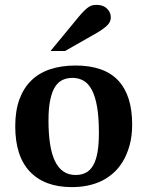

<svg xmlns="http://www.w3.org/2000/svg" viewBox="-20 -744 596 781"><path d="M42 -230.5Q42 -293 58.8 -339.4Q75.7 -385.7 107.2 -416.5Q138.7 -447.3 184.3 -462.4Q230 -477.5 287.1 -477.5Q403.8 -477.5 460.7 -416.7Q517.6 -356 517.6 -237.8Q517.6 -189.5 506.8 -151.6Q496.1 -113.8 478.8 -85.7Q461.4 -57.6 439.2 -38.6Q417 -19.5 394 -8.3Q341.3 17.1 272 17.1Q161.6 17.1 101.8 -45.7Q42 -108.4 42 -230.5ZM177.2 -253.9Q177.2 -200.2 183.6 -158.7Q189.9 -117.2 203.4 -89.1Q216.8 -61 237.8 -46.6Q258.8 -32.2 287.6 -32.2Q311 -32.2 328.9 -41.3Q346.7 -50.3 358.6 -70.8Q370.6 -91.3 376.5 -124Q382.3 -156.7 382.3 -203.6Q382.3 -266.1 375 -308.8Q367.7 -351.6 353.8 -377.9Q339.8 -404.3 319.8 -415.8Q299.8 -427.2 274.9 -427.2Q253.9 -427.2 235.8 -419.4Q217.8 -411.6 204.8 -392.1Q191.9 -372.6 184.6 -338.9Q177.2 -305.2 177.2 -253.9ZM244.6 -536.6H185.5L300.3 -675.8Q314 -691.9 323.7 -701.4Q333.5 -710.9 341.6 -716.1Q349.6 -721.2 357.2 -722.7Q364.7 -724.1 374 -724.1Q399.4 -724.1 415 -709.2Q430.7 -694.3 430.7 -673.3Q431.2 -655.8 416.5 -641.1Q401.9 -626.5 372.6 -609.4Z"/></svg>

Font: XB Kayhan
Style: Bold
Weight: 700
Designer: Behnam
Foundry: Irmug
Version: Version 7.300 2009